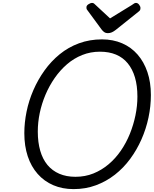

<svg xmlns="http://www.w3.org/2000/svg" viewBox="-20 -1287 1067 1326"><path d="M488 19Q411 19 348 -8Q285 -35 240 -86Q195 -137 171.5 -208Q148 -279 148 -367Q148 -440 163.5 -516Q179 -592 210.5 -664.5Q242 -737 287.5 -800.5Q333 -864 392.5 -912.5Q452 -961 525.5 -988Q599 -1015 684 -1015Q761 -1015 823.5 -988Q886 -961 930 -910.5Q974 -860 998 -789.5Q1022 -719 1022 -631Q1022 -553 1005.5 -475Q989 -397 957 -324.5Q925 -252 879 -189.5Q833 -127 773.5 -80.5Q714 -34 642.5 -7.5Q571 19 488 19ZM501 -66Q568 -66 625 -89Q682 -112 730 -152.5Q778 -193 815 -247Q852 -301 877 -363Q902 -425 915.5 -490.5Q929 -556 929 -620Q929 -695 912 -752.5Q895 -810 862 -850Q829 -890 781 -910Q733 -930 670 -930Q605 -930 547.5 -907Q490 -884 442.5 -843Q395 -802 357.5 -748Q320 -694 294 -632.5Q268 -571 254.5 -506.5Q241 -442 241 -378Q241 -304 258 -245.5Q275 -187 308 -147.5Q341 -108 389.5 -87Q438 -66 501 -66ZM919 -1267Q931 -1267 940.5 -1255Q950 -1243 950 -1232Q950 -1223 947.5 -1218Q945 -1213 940 -1209L780 -1081Q766 -1070 753 -1064Q740 -1058 724 -1058Q710 -1058 700 -1065Q690 -1072 681 -1084L584 -1216Q578 -1223 577.5 -1228Q577 -1233 577 -1237Q577 -1249 591.5 -1258Q606 -1267 615 -1267Q625 -1267 630 -1262Q635 -1257 642 -1251L740 -1160L890 -1252Q897 -1256 904 -1261.5Q911 -1267 919 -1267Z"/></svg>

Font: Playwrite TZ
Style: Regular
Weight: 400
Designer: Veronika Burian, José Scaglione
Foundry: TypeTogether
Version: Version 1.002